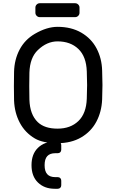

<svg xmlns="http://www.w3.org/2000/svg" viewBox="-20 -876 712 1188"><path d="M199 -797V-829Q199 -840 207 -848Q215 -856 226 -856H445Q456 -856 464 -848Q472 -840 472 -829V-797Q472 -786 464 -778Q456 -770 445 -770H226Q215 -770 207 -778Q199 -786 199 -797ZM337 292H318Q255 292 215 253.5Q175 215 175 146Q175 77 215 38.5Q255 0 318 0H337Q347 0 353 6Q359 12 359 22V50Q359 60 353 66Q347 72 337 72H322Q289 72 272.5 90Q256 108 256 146Q256 184 272.5 202Q289 220 322 220H337Q347 220 353 226Q359 232 359 242V270Q359 280 353 286Q347 292 337 292ZM612 -439Q614 -379 614 -350Q614 -321 612 -261Q609 -185 576.5 -123.5Q544 -62 482.5 -26Q421 10 336 10Q246 10 196 -19Q135 -55 102.5 -116.5Q70 -178 67 -254Q66 -284 66 -343Q66 -402 67 -432Q69 -508 101.5 -569.5Q134 -631 196 -667Q270 -710 336 -710Q421 -710 483 -674Q545 -638 577.5 -576.5Q610 -515 612 -439ZM214 -566Q165 -519 162 -427Q161 -397 161 -343Q161 -289 162 -259Q165 -167 214 -120Q256 -80 336 -80Q416 -80 465 -127Q514 -174 517 -266Q519 -326 519 -350Q519 -374 517 -434Q514 -526 465 -573Q416 -620 336 -620Q270 -620 214 -566Z"/></svg>

Font: Contemporary
Style: Regular
Weight: 400
Designer: Victor Tran
Foundry: Victor Tran
Version: Version 1.100